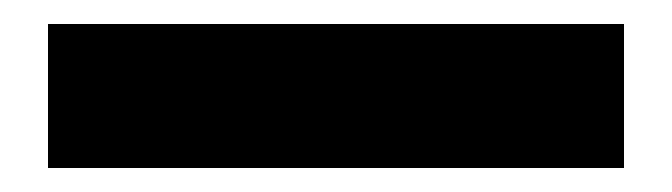

<svg xmlns="http://www.w3.org/2000/svg" viewBox="-20 100 560 160"><path d="M500 240V120H20V240Z"/></svg>

Font: MikodacsPCS
Style: Regular
Weight: 900
Designer: gluk (gluksza@wp.pl)
Foundry: gluk (gluksza@wp.pl)
Version: Version 0.27